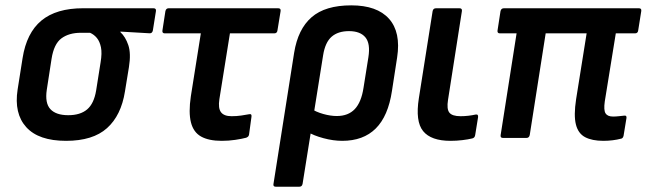

<svg xmlns="http://www.w3.org/2000/svg" viewBox="-20 -523 2452 728"><path d="M230.5 11Q126.4 11 79.5 -40.9Q32.7 -92.7 46.8 -183.5L65.6 -302.6Q80.7 -398.3 137 -445Q193.4 -491.7 295.1 -491.7H561.7Q573.2 -491.7 571.2 -480.5L559.6 -407.6Q557.2 -396.1 547.1 -396.8L436.5 -403.2V-401.2Q455.6 -383.7 466.4 -352.2Q477.2 -320.7 468.9 -268.7L453.8 -176.3Q439.4 -85.2 385.7 -37.1Q332.1 11 230.5 11ZM238.7 -86.2Q284.5 -86.2 310.4 -108.2Q336.3 -130.1 344.6 -180.4L361.4 -286.5Q367.3 -321.5 362.8 -343.6Q358.2 -365.7 347.4 -378.9Q336.6 -392.1 321.4 -398.7H286.7Q241.6 -398.7 213 -377.6Q184.3 -356.4 175.5 -299.9L157.4 -182.7Q149.8 -131.8 171.2 -109Q192.5 -86.2 238.7 -86.2Z M820.6 11Q771.7 11 742.6 -5.2Q713.5 -21.4 704 -58.9Q694.5 -96.4 703.6 -157.8L741.5 -396.5H605Q594.2 -396.5 595.9 -407.6L607.1 -480.5Q609.5 -491.7 619.6 -491.7H1034.5Q1045.9 -491.7 1043.9 -480.5L1032 -407.6Q1030.6 -396.5 1019.8 -396.5H851.8L811.8 -146.8Q806.6 -112.8 817.9 -97.6Q829.3 -82.4 858.2 -82.4Q877.2 -82.4 894.4 -84.9Q911.5 -87.4 925.8 -90.1Q935.2 -91.8 933.5 -80.3L924.3 -12.7Q923.3 -7.6 920.7 -5.2Q918.2 -2.8 913.5 -0.8Q896.7 3.6 872 7.3Q847.4 11 820.6 11Z M1025.8 185Q1014.6 185 1017 173.9L1095.3 -323.1Q1109.7 -412.6 1161.4 -457.6Q1213.1 -502.7 1311.9 -502.7Q1409.6 -502.7 1455 -451.8Q1500.5 -400.9 1485.8 -305.2L1466.2 -178.4Q1451.8 -82.6 1404.7 -35.8Q1357.6 11 1277.6 11Q1243.6 11 1206.5 1Q1169.3 -8.9 1144.7 -23.9L1156.6 -112.4Q1178.3 -98.5 1205.8 -90.8Q1233.3 -83.1 1257 -83.1Q1300.3 -83.1 1325.2 -109.3Q1350 -135.6 1358.3 -189.9L1376.8 -305.9Q1385 -358 1365.4 -381.5Q1345.7 -405 1303.4 -405Q1261.7 -405 1237.4 -383.8Q1213 -362.5 1205.2 -313.7L1127.3 173.9Q1125.3 185 1114.8 185Z M1688.2 11Q1614.4 11 1584.4 -25.8Q1554.3 -62.6 1568.2 -150.8L1620.3 -480.5Q1622.3 -491.7 1633.5 -491.7H1721.8Q1733.3 -491.7 1731.3 -480.5L1678.8 -144.7Q1673.1 -109.2 1684 -95.8Q1694.8 -82.4 1726.3 -82.4Q1741 -82.4 1755.8 -84.1Q1770.6 -85.8 1783.9 -88.8Q1794.3 -90.4 1792.6 -78.1L1781.7 -10.7Q1780 -0.2 1770.6 1.9Q1755.5 5.6 1733.4 8.3Q1711.4 11 1688.2 11Z M2267.6 11Q2225.1 11 2198.6 -2.9Q2172.1 -16.9 2163.6 -51.2Q2155 -85.5 2164.4 -146.8L2204.3 -396.5H2049L1988.6 -11.1Q1986.2 0 1976.4 0H1887.1Q1876.3 0 1878.3 -11.1L1938.7 -396.5H1875.6Q1864.8 -396.5 1866.5 -407.6L1877.7 -480.5Q1880.1 -491.7 1890.9 -491.7H2402.3Q2413.4 -491.7 2411.4 -480.5L2399.8 -407.6Q2398.5 -396.5 2387.7 -396.5H2314.9L2273.1 -138.3Q2268.4 -105.3 2276 -93.2Q2283.6 -81.1 2304.5 -81.1Q2314.9 -81.1 2325.5 -82.3Q2336.2 -83.5 2346.5 -84.5Q2351.6 -85.5 2353.9 -83Q2356.3 -80.5 2355.3 -75.1L2344.4 -8.4Q2342 2.4 2333.6 3.1Q2320.4 6.6 2303.2 8.8Q2286 11 2267.6 11Z"/></svg>

Font: Sofia Sans Semi Condensed
Style: Italic
Weight: 400
Italic angle: -9°
Designer: Botio Nikoltchev, Ani Petrova
Foundry: lettersoup
Version: Version 4.101